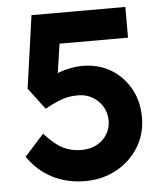

<svg xmlns="http://www.w3.org/2000/svg" viewBox="-52 -750 690 803"><g transform="rotate(-5 293.5 -348.5)"><path d="M34 -116 115 -206Q158 -158 193 -141Q228 -124 270 -124Q305 -124 333 -138.5Q361 -153 377 -179Q393 -205 393 -237Q393 -270 377 -296Q361 -322 334.5 -337.5Q308 -353 274 -353Q252 -353 233 -349.5Q214 -346 191 -336.5Q168 -327 135 -309L67 -399L110 -704H504V-575H186L223 -619L190 -397L142 -420Q157 -434 183.5 -446.5Q210 -459 241.5 -466.5Q273 -474 303 -474Q369 -474 420.5 -444Q472 -414 502.5 -360.5Q533 -307 533 -238Q533 -169 499 -113.5Q465 -58 406 -25.5Q347 7 274 7Q198 7 136.5 -24.5Q75 -56 34 -116Z"/></g></svg>

Font: Our Lexend SemiBold
Style: Regular
Weight: 600
Designer: Bonnie Shaver-Troup, Thomas Jockin
Foundry: Lexend
Version: Version 1.007